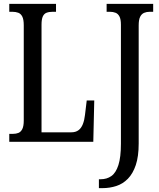

<svg xmlns="http://www.w3.org/2000/svg" viewBox="-20 -734 824 994"><path d="M492 240V194H501Q533 194 556.5 177.5Q580 161 593 120.5Q606 80 606 10V-606Q606 -634 598.5 -648.5Q591 -663 578 -668Q565 -673 549 -673H532V-714H773V-673H755Q739 -673 726 -667.5Q713 -662 705.5 -647Q698 -632 698 -602V9Q698 76 683 120.5Q668 165 642 191.5Q616 218 582 229Q548 240 510 240ZM28 0V-41H47Q63 -41 75.5 -46Q88 -51 95.5 -66Q103 -81 103 -110V-603Q103 -633 95.5 -648Q88 -663 74.5 -668Q61 -673 44 -673H28V-714H270V-673H253Q234 -673 221 -668Q208 -663 201.5 -648.5Q195 -634 195 -606V-49H349Q372 -49 386.5 -60Q401 -71 409 -91.5Q417 -112 420 -139L429 -214H468L463 0Z"/></svg>

Font: Noto Serif ExtraCondensed
Style: Regular
Weight: 400
Width: 2
Designer: Monotype Design Team
Foundry: Monotype Imaging Inc.
Version: Version 2.013